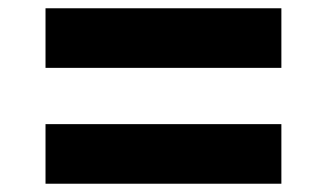

<svg xmlns="http://www.w3.org/2000/svg" viewBox="-20 -582 790 464"><path d="M90 -418V-562H660V-418ZM90 -138V-282H660V-138Z"/></svg>

Font: Martian Mono SemiExpanded SemiExpanded
Style: Bold
Weight: 700
Width: 6
Monospace: yes
Version: Version 1.000